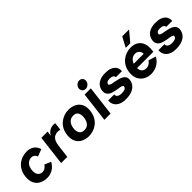

<svg xmlns="http://www.w3.org/2000/svg" viewBox="218 -1896 3065 3065"><g transform="rotate(-45 1750.0 -364.0)"><path d="M534 -381 412 -335Q406 -359 383.5 -379.5Q361 -400 326 -400Q272 -400 235 -362Q198 -324 190 -255Q182 -186 209 -147Q236 -108 290 -108Q325 -108 352.5 -128.5Q380 -149 392 -173L502 -127Q465 -58 405.5 -23Q346 12 280 12Q199 12 142.5 -20Q86 -52 60 -111.5Q34 -171 44 -254Q54 -337 94.5 -396.5Q135 -456 200 -488Q265 -520 346 -520Q412 -520 462.5 -485Q513 -450 534 -381Z M599 0 661 -508H801L791 -424Q801 -444 816 -461.5Q831 -479 850.5 -492Q870 -505 893 -512.5Q916 -520 941 -520Q949 -520 963 -519Q977 -518 983 -516L967 -385Q953 -390 930 -392.5Q907 -395 888 -391Q848 -383 823 -361Q798 -339 785 -304Q772 -269 766 -221L739 0Z M1219 12Q1151 12 1093 -16Q1035 -44 1004.5 -103Q974 -162 985 -254Q994 -324 1023.5 -374Q1053 -424 1095.5 -456.5Q1138 -489 1187.5 -504.5Q1237 -520 1285 -520Q1354 -520 1411 -492Q1468 -464 1498.5 -405.5Q1529 -347 1517 -254Q1508 -185 1479.5 -135Q1451 -85 1408.5 -52Q1366 -19 1317 -3.5Q1268 12 1219 12ZM1234 -108Q1295 -108 1329 -147.5Q1363 -187 1371 -254Q1379 -320 1355.5 -360Q1332 -400 1270 -400Q1212 -400 1175.5 -360Q1139 -320 1131 -254Q1123 -187 1149.5 -147.5Q1176 -108 1234 -108Z M1714.4 -559Q1680 -559 1658.5 -584.5Q1637 -610 1640.6 -643.7Q1646 -679 1673.5 -704Q1701 -729 1735.2 -729Q1771 -729 1792.5 -704Q1814 -679 1808.6 -643.7Q1805 -610 1777.7 -584.5Q1750.3 -559 1714.4 -559ZM1576 0 1638 -508H1778L1716 0Z M2053 12Q1974 12 1924 -14.5Q1874 -41 1852.5 -84Q1831 -127 1837 -176L1973 -175Q1970 -151 1982 -134.5Q1994 -118 2017.5 -110Q2041 -102 2074 -102Q2117 -102 2143.5 -114Q2170 -126 2174 -155Q2176 -170 2159.5 -178Q2143 -186 2115 -190.5Q2087 -195 2053.5 -200.5Q2020 -206 1987.5 -215Q1955 -224 1928.5 -240.5Q1902 -257 1888 -285Q1874 -313 1879 -355Q1885 -401 1911.5 -438.5Q1938 -476 1988.5 -498Q2039 -520 2116 -520Q2181 -520 2222.5 -504Q2264 -488 2287.5 -462.5Q2311 -437 2318.5 -407.5Q2326 -378 2323 -351H2187Q2189 -373 2166.5 -389.5Q2144 -406 2101 -406Q2060 -406 2041 -394Q2022 -382 2019 -361Q2017 -345 2033 -336Q2049 -327 2077 -321.5Q2105 -316 2138 -310Q2171 -304 2204 -294.5Q2237 -285 2263.5 -269.5Q2290 -254 2304.5 -228Q2319 -202 2314 -162Q2307 -108 2274.5 -69Q2242 -30 2186 -9Q2130 12 2053 12Z M2623 13Q2556 13 2499.5 -18Q2443 -49 2413 -109Q2383 -169 2393 -256Q2401 -324 2429.5 -373.5Q2458 -423 2499.5 -455.5Q2541 -488 2589.5 -504Q2638 -520 2687 -520Q2762 -520 2813.5 -487.5Q2865 -455 2888 -394Q2911 -333 2900 -248L2896 -215H2493L2503 -301H2764Q2766 -314 2761 -331Q2756 -348 2744.5 -363.5Q2733 -379 2714.5 -389.5Q2696 -400 2671 -400Q2629 -400 2599.5 -381Q2570 -362 2552.5 -329.5Q2535 -297 2530 -256Q2525 -210 2534 -176.5Q2543 -143 2569.5 -125Q2596 -107 2640 -107Q2655 -107 2675 -114.5Q2695 -122 2713.5 -137Q2732 -152 2744 -173L2871 -134Q2841 -79 2799.5 -46.5Q2758 -14 2712.5 -0.5Q2667 13 2623 13ZM2732 -571H2629L2720 -741H2874Z M3188 12Q3109 12 3059 -14.5Q3009 -41 2987.5 -84Q2966 -127 2972 -176L3108 -175Q3105 -151 3117 -134.5Q3129 -118 3152.5 -110Q3176 -102 3209 -102Q3252 -102 3278.5 -114Q3305 -126 3309 -155Q3311 -170 3294.5 -178Q3278 -186 3250 -190.5Q3222 -195 3188.5 -200.5Q3155 -206 3122.5 -215Q3090 -224 3063.5 -240.5Q3037 -257 3023 -285Q3009 -313 3014 -355Q3020 -401 3046.5 -438.5Q3073 -476 3123.5 -498Q3174 -520 3251 -520Q3316 -520 3357.5 -504Q3399 -488 3422.5 -462.5Q3446 -437 3453.5 -407.5Q3461 -378 3458 -351H3322Q3324 -373 3301.5 -389.5Q3279 -406 3236 -406Q3195 -406 3176 -394Q3157 -382 3154 -361Q3152 -345 3168 -336Q3184 -327 3212 -321.5Q3240 -316 3273 -310Q3306 -304 3339 -294.5Q3372 -285 3398.5 -269.5Q3425 -254 3439.5 -228Q3454 -202 3449 -162Q3442 -108 3409.5 -69Q3377 -30 3321 -9Q3265 12 3188 12Z"/></g></svg>

Font: Inclusive Sans
Style: Italic
Weight: 400
Italic angle: -7°
Designer: Olivia King
Foundry: Olivia King
Version: Version 2.004